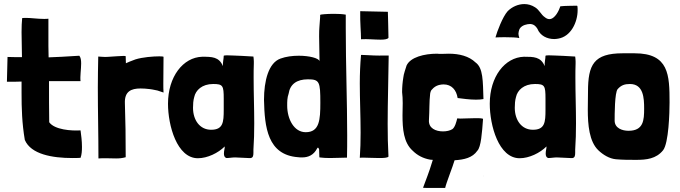

<svg xmlns="http://www.w3.org/2000/svg" viewBox="-20 -776 3345 944"><path d="M376 0C382 -16 383 -35 383 -54C383 -83 379 -113 376 -135C331 -132 248 -138 222 -175C221 -235 221 -305 221 -377H376C373 -400 379 -436 379 -464C379 -480 377 -494 370 -502C302 -498 260 -495 219 -494C219 -514 218 -533 218 -550V-684C211 -683 203 -683 196 -683C165 -683 134 -688 108 -688C101 -688 95 -688 89 -687C87 -668 86 -644 86 -618C86 -576 88 -531 88 -495C67 -495 44 -495 17 -496L14 -374C42 -374 65 -374 86 -375C86 -356 86 -338 86 -319C86 -243 88 -171 102 -88C132 -17 238 1 336 1C349 1 363 1 376 0Z M464 3C477 2 488 2 499 2C519 2 536 3 551 3C566 3 580 2 598 -3V-7C598 -106 597 -177 594 -269C592 -326 624 -341 671 -341C685 -341 700 -340 716 -338C717 -338 738 -335 754 -331C761 -328 768 -327 775 -324L784 -321C783 -335 783 -349 783 -365C783 -397 784 -436 784 -497C784 -498 776 -499 763 -499C734 -499 681 -495 646 -484C627 -477 604 -468 599 -465C599 -483 598 -477 598 -499C598 -501 593 -501 586 -501C569 -501 541 -498 533 -498C517 -497 508 -496 498 -496C489 -496 479 -497 463 -498C462 -446 461 -396 461 -346C461 -227 464 -113 464 3Z M953 2C1000 2 1053 -24 1085 -56C1085 -43 1081 -36 1081 -21C1081 -10 1084 -2 1093 1C1108 1 1121 -2 1136 -2C1157 -2 1180 1 1201 1H1213C1225 -1 1226 -13 1226 -26C1226 -30 1226 -35 1226 -40C1229 -83 1230 -126 1230 -169C1230 -244 1227 -318 1227 -393C1227 -417 1227 -440 1228 -464V-474C1228 -482 1227 -490 1226 -498C1183 -501 1151 -502 1128 -503C1123 -503 1108 -504 1096 -504C1087 -504 1080 -503 1080 -502C1080 -486 1075 -472 1076 -451C1057 -497 1022 -497 974 -497C880 -494 806 -399 806 -266C806 -159 850 2 953 2ZM1018 -138C962 -138 929 -186 929 -246C929 -263 930 -282 935 -299C942 -332 973 -363 1028 -363C1076 -363 1080 -355 1080 -291C1080 -276 1080 -258 1080 -236C1080 -175 1077 -138 1018 -138Z M1686 -1C1687 -37 1687 -73 1687 -111C1687 -275 1680 -456 1680 -638V-704C1664 -707 1642 -708 1622 -708C1587 -708 1554 -705 1554 -703V-692C1551 -639 1549 -644 1549 -597C1549 -574 1550 -538 1551 -475C1548 -490 1501 -502 1449 -502C1418 -502 1386 -498 1359 -488C1300 -467 1278 -378 1278 -285C1281 -151 1295 -14 1446 -3C1452 -2 1459 -2 1465 -2C1495 -2 1522 -13 1539 -46C1543 -54 1546 -49 1549 -42C1549 -27 1550 -22 1550 -9C1550 -6 1550 -3 1551 -2C1566 0 1584 1 1602 1C1631 1 1661 -1 1686 -1ZM1483 -126C1426 -126 1392 -190 1392 -257C1392 -276 1392 -296 1399 -315C1406 -362 1439 -386 1494 -386C1551 -386 1555 -374 1555 -271C1555 -187 1551 -126 1483 -126Z M1755 -583C1786 -585 1823 -581 1851 -581C1870 -581 1885 -583 1890 -590C1890 -630 1887 -701 1887 -718L1751 -721C1750 -660 1755 -622 1755 -583ZM1749 0C1752 -1 1758 -1 1765 -1C1785 -1 1817 1 1844 1C1867 1 1885 0 1890 -6C1887 -59 1886 -113 1886 -167C1886 -278 1890 -392 1891 -500V-503H1874C1831 -502 1800 -504 1783 -505C1777 -505 1766 -506 1759 -506C1757 -506 1756 -506 1755 -506V-505C1751 -460 1749 -414 1749 -366C1749 -287 1753 -205 1753 -124C1753 -82 1752 -41 1749 0Z M2169 147C2174 123 2207 41 2215 12C2262 9 2303 0 2327 -35C2345 -53 2350 -123 2355 -192C2346 -195 2333 -195 2319 -195C2293 -195 2264 -193 2243 -193C2237 -193 2232 -194 2228 -194C2224 -177 2217 -150 2204 -141C2193 -134 2176 -130 2158 -130C2123 -130 2086 -145 2089 -186C2092 -233 2090 -275 2095 -316C2097 -327 2100 -333 2104 -336C2113 -347 2124 -354 2138 -358C2146 -360 2154 -361 2161 -361C2200 -361 2224 -334 2230 -294C2254 -291 2289 -286 2320 -286C2334 -286 2347 -287 2357 -289C2354 -377 2356 -442 2318 -469C2286 -500 2238 -512 2187 -512C2174 -512 2162 -511 2149 -511C2142 -511 2136 -511 2129 -512C2066 -512 1998 -495 1979 -454C1975 -441 1964 -410 1963 -395C1959 -371 1957 -347 1957 -323C1959 -307 1960 -288 1960 -269C1960 -250 1959 -230 1959 -209C1959 -143 1964 -75 2009 -35C2032 -12 2061 3 2095 9L2108 10C2092 59 2100 41 2060 147C2060 148 2082 148 2107 148C2131 148 2159 148 2169 148ZM2358 88V89C2358 90 2358 90 2359 90Z M2724 -586C2787 -596 2820 -667 2820 -726C2820 -733 2820 -739 2819 -745V-746C2818 -746 2818 -746 2818 -747L2817 -748C2789 -747 2762 -748 2735 -745C2729 -726 2709 -682 2681 -682C2674 -682 2666 -685 2658 -692C2641 -703 2632 -727 2611 -740C2594 -751 2576 -756 2558 -756C2528 -756 2498 -743 2476 -721C2451 -693 2424 -621 2416 -592C2433 -593 2450 -593 2465 -593C2492 -593 2520 -592 2533 -589V-590C2531 -598 2529 -604 2529 -610C2529 -617 2531 -623 2533 -630L2536 -636C2547 -653 2572 -658 2587 -658C2604 -657 2614 -648 2622 -635C2636 -600 2670 -584 2705 -584C2711 -584 2718 -585 2724 -586ZM2535 2C2582 2 2635 -24 2667 -56C2667 -43 2663 -36 2663 -21C2663 -10 2666 -2 2675 1C2690 1 2703 -2 2718 -2C2739 -2 2762 1 2783 1H2795C2807 -1 2808 -13 2808 -26C2808 -30 2808 -35 2808 -40C2811 -83 2812 -126 2812 -169C2812 -244 2809 -318 2809 -393C2809 -417 2809 -440 2810 -464V-474C2810 -482 2809 -490 2808 -498C2765 -501 2733 -502 2710 -503C2705 -503 2690 -504 2678 -504C2669 -504 2662 -503 2662 -502C2662 -486 2657 -472 2658 -451C2639 -497 2604 -497 2556 -497C2462 -494 2388 -399 2388 -266C2388 -159 2432 2 2535 2ZM2600 -138C2544 -138 2511 -186 2511 -246C2511 -263 2512 -282 2517 -299C2524 -332 2555 -363 2610 -363C2658 -363 2662 -355 2662 -291C2662 -276 2662 -258 2662 -236C2662 -175 2659 -138 2600 -138Z M3108 10C3158 10 3206 5 3240 -37C3268 -72 3272 -224 3272 -272C3272 -408 3269 -514 3100 -514H3042C2899 -514 2871 -458 2871 -325C2871 -299 2870 -269 2870 -237C2870 -162 2877 -80 2922 -37C2945 -15 2976 4 3008 7C3040 10 3075 10 3108 10ZM3070 -133C3039 -133 3002 -146 3002 -183C3002 -210 3002 -322 3017 -338C3034 -357 3051 -363 3077 -363C3144 -363 3147 -294 3147 -242C3147 -185 3144 -133 3070 -133Z"/></svg>

Font: HEYCLAY
Style: Regular
Weight: 400
Designer: Marcelo Magalhaes
Foundry: Marcelo Magalhães
Version: Version 1.300;hotconv 1.0.109;makeotfexe 2.5.65596